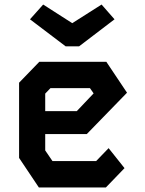

<svg xmlns="http://www.w3.org/2000/svg" viewBox="-20 -825 640 845"><path d="M153 -553 64 -461V-130L151 0H446L528 -85L458 -173L403 -116H211L179 -163V-235H362L539 -417L448 -553ZM179 -413 202 -437H376L392 -414L318 -336H179ZM328 -621 484 -740 427 -805 298 -723 170 -805 112 -740 269 -621Z"/></svg>

Font: Kode Mono
Style: Bold
Weight: 700
Monospace: yes
Designer: Isa Ozler
Foundry: Kadena LLC
Version: Version 1.206;gftools[0.9.28]